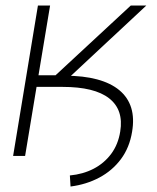

<svg xmlns="http://www.w3.org/2000/svg" viewBox="-20 -558 561 687"><path d="M95.2 -247.1 101.6 -287.1H211.9Q278.8 -287.1 327.6 -273.9Q376.5 -260.7 407.2 -235.1Q438 -209.5 449.5 -172.1Q460.9 -134.8 452.6 -86.4Q443.4 -29.8 412.6 11.5Q381.8 52.7 335.4 77.4Q289.1 102.1 232.4 109.4L230 69.8Q276.9 65.4 314.7 45.9Q352.5 26.4 377.7 -7.3Q402.8 -41 410.2 -87.4Q422.9 -165 370.6 -206.1Q318.4 -247.1 203.6 -247.1ZM26.9 0 115.7 -538.1H159.2L117.7 -288.6H178.7L447.8 -538.1H503.4L191.4 -247.1H110.8L69.8 0Z"/></svg>

Font: Inter 28pt ExtraLight
Style: Italic
Weight: 250
Italic angle: -9.3988°
Designer: Rasmus Andersson
Foundry: rsms
Version: Version 4.001;git-66647c0bb